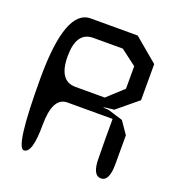

<svg xmlns="http://www.w3.org/2000/svg" viewBox="-120 -750 790 850"><g transform="rotate(20 275.0 -325.0)"><path d="M375 -297 447 -275 487 -217V-81Q487 0 448 0Q408 0 408 -81Q407 -122 407 -167.5Q407 -213 407 -265H194Q125 -265 125 -133Q125 0 85 0Q45 0 45 -325Q45 -650 164 -650H385L497 -556V-386L400 -306Q317 -298 375 -297ZM204 -342H342L417 -411V-517L343 -573H204Q125 -573 125 -458Q125 -342 204 -342Z"/></g></svg>

Font: Syne Mono
Style: Regular
Weight: 400
Monospace: yes
Designer: Lucas Descroix
Foundry: Bonjour Monde
Version: Version 2.000; ttfautohint (v1.8.3)